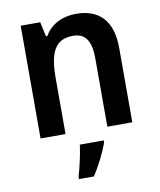

<svg xmlns="http://www.w3.org/2000/svg" viewBox="-86 -620 758 909"><g transform="rotate(-10 293.0 -165.5)"><path d="M341 -552C279 -552 221 -527 190 -472H183L168 -542H74V0H194V-267C194 -391 222 -452 309 -452C369 -452 395 -411 395 -330V0H515V-357C515 -491 450 -552 341 -552ZM367 71V61H252C247 104 231 172 220 209V221H291C323 174 351 115 367 71Z"/></g></svg>

Font: Noto Sans Gurmukhi SemiCondensed SemiBold
Style: Regular
Weight: 600
Width: 4
Designer: Jelle Bosma - Monotype Design Team
Foundry: Monotype Imaging Inc.
Version: Version 2.004